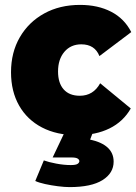

<svg xmlns="http://www.w3.org/2000/svg" viewBox="-20 -541 556 784"><path d="M295 11Q212 11 151.5 -20.5Q91 -52 58 -110Q25 -168 25 -246Q25 -327 61 -389Q97 -451 160.5 -486Q224 -521 307 -521Q380 -521 434 -493Q488 -465 516 -410L386 -312Q367 -360 312 -360Q269 -360 243 -329.5Q217 -299 217 -249Q217 -202 240 -176Q263 -150 306 -150Q361 -150 389 -201L514 -98Q483 -44 427 -16.5Q371 11 295 11ZM264 223Q244 223 216.5 219.5Q189 216 164 210.5Q139 205 124 198L159 114Q178 121 209.5 127Q241 133 269 133Q290 133 297 128Q304 123 304 117Q304 111 297 106.5Q290 102 272 102H195L252 -18H366L348 29Q444 50 444 119Q444 166 398.5 194.5Q353 223 264 223Z"/></svg>

Font: Livvic Black
Style: Regular
Weight: 900
Designer: Jacques Le Bailly, Baron von Fonthausen
Version: Version 1.001; ttfautohint (v1.8.2)